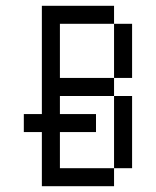

<svg xmlns="http://www.w3.org/2000/svg" viewBox="-20 -645 540 665"><path d="M312.5 -187.5V-250H187.5V-312.5H375Q375 -312.5 375 -62.5H187.5Q187.5 -62.5 187.5 -187.5ZM125 -187.5V0H375V-62.5H437.5Q437.5 -62.5 437.5 -312.5H375V-375H187.5V-562.5H375V-375H437.5V-562.5H375V-625H125Q125 -625 125 -250H62.5V-187.5Z"/></svg>

Font: UnifontExMono
Style: Regular
Weight: 500
Version: Version 15.0.06